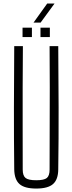

<svg xmlns="http://www.w3.org/2000/svg" viewBox="-20 -1061 410 1086"><path d="M185 5.5Q119 5.5 90.2 -20Q61.5 -45.5 60.5 -103Q58.5 -280 58.8 -451.8Q59 -623.5 60.5 -800H109.5Q108.5 -682 108.2 -566.2Q108 -450.5 108.2 -335Q108.5 -219.5 108.5 -101.5Q108.5 -67 124.8 -54.2Q141 -41.5 185 -41.5Q229 -41.5 244.8 -54.2Q260.5 -67 260.5 -101.5Q260.5 -219.5 261 -335Q261.5 -450.5 261.5 -566.2Q261.5 -682 260.5 -800H309.5Q311 -623.5 311.5 -451.8Q312 -280 309.5 -103Q309 -45.5 280 -20Q251 5.5 185 5.5ZM209 -851.5V-904.5H262V-851.5ZM107.5 -851.5V-904.5H160.5V-851.5ZM169.5 -933 247 -1041H288.5L209.5 -933Z"/></svg>

Font: Big Shoulders Text Thin ExtraLight
Style: Regular
Weight: 250
Version: Version 2.002